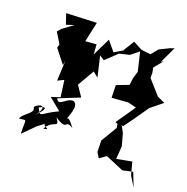

<svg xmlns="http://www.w3.org/2000/svg" viewBox="-148 -914 1107 1134"><g transform="rotate(20 406.0 -346.5)"><path d="M156 -702 92 -655 70 -631 111 -564 105 -541 172 -456 177 -486 171 -358 210 -377 224 -273 169 -255 245 -192C140 -145 153 -112 123 -172C148 -187 190 -199 122 -126C181 -210 112 -191 95 -164C117 -128 46 -107 36 -71C91 -74 73 -95 77 10L150 -63L211 -110C147 -73 257 -76 191 -63C231 -137 285 -90 242 -153C336 -92 288 -166 353 -125C355 -118 308 -194 301 -163C302 -178 346 -259 305 -278C261 -286 230 -213 207 -260L339 -313L295 -378L356 -483L389 -456L359 -585L389 -566L460 -633L523 -648L573 -688L601 -570L588 -527L582 -481L506 -452L508 -373L610 -381L663 -368L579 -246L594 -240L597 -215L537 -115L539 -44L559 -11L600 -40L714 8L778 -6L812 82L773 18L752 -61L657 -43L663 -124L642 -200L619 -243L629 -238L672 -297L738 -392L811 -451L762 -474L684 -562V-594L678 -625L724 -681L709 -672L758 -775L732 -766L671 -736L636 -693L577 -700L520 -730L477 -659L427 -629L376 -690L321 -577L317 -639L248 -634L275 -759L85 -751L107 -686Z"/></g></svg>

Font: Hussar Lance
Style: Regular
Weight: 700
Foundry: Cannot Into Space Fonts, PlusOne Fonts
Version: Version 2.27